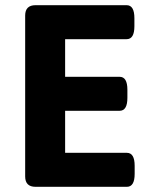

<svg xmlns="http://www.w3.org/2000/svg" viewBox="-20 -720 586 740"><path d="M117 0Q77 0 77 -40V-660Q77 -700 117 -700H468Q498 -700 498 -650V-619Q498 -569 468 -569H231V-424H441Q471 -424 471 -374V-343Q471 -293 441 -293H231V-131H469Q499 -131 499 -81V-50Q499 0 469 0Z"/></svg>

Font: Asap
Style: Regular
Weight: 400
Designer: Pablo Cosgaya
Foundry: Omnibus-Type
Version: Version 3.001